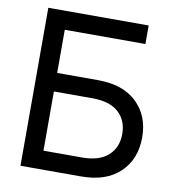

<svg xmlns="http://www.w3.org/2000/svg" viewBox="-81 -791 778 862"><g transform="rotate(10 308.0 -360.0)"><path d="M69.8 0V-720.2H527.3V-635.7H159.7V-439H345.7Q460 -439 522.9 -378.9Q585.9 -318.8 585.9 -219.7Q585.9 -120.6 522.9 -60.3Q460 0 345.7 0ZM159.7 -84.5H335.4Q414.1 -84.5 454.6 -121.3Q495.1 -158.2 495.1 -219.7Q495.1 -281.2 454.8 -317.9Q414.6 -354.5 335.4 -354.5H159.7Z"/></g></svg>

Font: Vela Sans Med
Style: Regular
Weight: 500
Designer: Principal design: Mikhail Sharanda - project Manrope.
Design modification: Ravid Balaliev
Foundry: Mikhail Sharanda
Version: Version 1.001